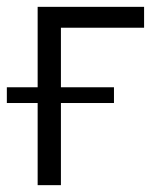

<svg xmlns="http://www.w3.org/2000/svg" viewBox="-22 -541 462 561"><path d="M88 0V-240H-2V-286H88V-521H399V-460H156V-286H311V-240H156V0Z"/></svg>

Font: Raleway
Style: Regular
Weight: 400
Designer: Matt McInerney, Pablo Impallari, Rodrigo Fuenzalida
Foundry: Matt McInerney, Pablo Impallari, Rodrigo Fuenzalida
Version: Version 4.101;RELEASE